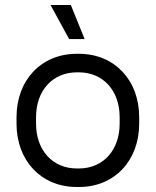

<svg xmlns="http://www.w3.org/2000/svg" viewBox="-20 -741 622 767"><path d="M256 -585H318L263 -721H182ZM286 6H296C437 6 536 -99 536 -247V-273C536 -421 437 -526 296 -526H286C145 -526 46 -421 46 -273V-247C46 -99 145 6 286 6ZM287 -68C189 -68 124 -142 124 -247V-273C124 -379 190 -452 287 -452H295C392 -452 458 -379 458 -273V-247C458 -142 393 -68 295 -68Z"/></svg>

Font: Fixel Text Regular
Style: Regular
Weight: 400
Width: 4
Designer: AlfaBravo + MacPaw
Foundry: Kyrylo Tkachov, Marchela Mozhyna, Serhii Makarenko, Maria Weinstein, Zakhar Kryvoshyya
Version: Version 1.211